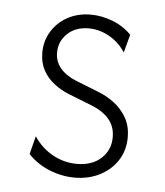

<svg xmlns="http://www.w3.org/2000/svg" viewBox="-39 -446 422 490"><g transform="rotate(5 172.0 -201.0)"><path d="M169.4 8.3Q136.8 8.3 104.9 -4.5Q72.9 -17.4 50 -41.7L61.8 -88.2Q80.6 -59.7 109.7 -43.4Q138.9 -27.1 172.2 -27.1Q211.1 -27.1 234.4 -48.6Q257.6 -70.1 257.6 -102.8Q257.6 -130.6 241 -149.7Q224.3 -168.8 194.4 -179.9L138.2 -202.1Q116.7 -210.4 98.6 -224.3Q80.6 -238.2 70.1 -257.6Q59.7 -277.1 59.7 -302.1Q59.7 -332.6 74.7 -356.9Q89.6 -381.2 115.6 -395.5Q141.7 -409.7 175 -409.7Q202.1 -409.7 229.9 -399.3Q257.6 -388.9 279.2 -367.4L266.7 -320.8Q256.2 -337.5 241.3 -349.3Q226.4 -361.1 209 -367.7Q191.7 -374.3 172.9 -374.3Q138.9 -374.3 118.1 -354.5Q97.2 -334.7 97.2 -305.6Q97.2 -283.3 111.1 -266.3Q125 -249.3 152.1 -238.2L208.3 -216Q232.6 -206.9 252.4 -191.7Q272.2 -176.4 284 -155.2Q295.8 -134 295.8 -106.2Q295.8 -72.9 279.5 -47.2Q263.2 -21.5 234.4 -6.6Q205.6 8.3 169.4 8.3Z"/></g></svg>

Font: Afacad Flux ExtraLight
Style: Regular
Weight: 250
Designer: Kristian Moeller
Foundry: Dicotype
Version: Version 1.100